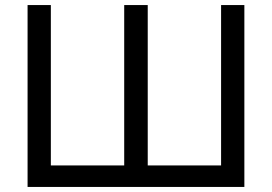

<svg xmlns="http://www.w3.org/2000/svg" viewBox="-20 -739 1074 759"><path d="M89 0V-719H181V-85H471V-719H564V-85H854V-719H946V0Z"/></svg>

Font: Nunitoga
Style: Medium
Weight: 500
Designer: Vernon Adams
Foundry: Vernon Adams
Version: Version 1.0